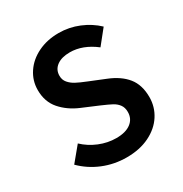

<svg xmlns="http://www.w3.org/2000/svg" viewBox="-172 -862 960 1007"><g transform="rotate(-30 308.0 -359.0)"><path d="M49 -92 121 -179Q159 -143 209 -122.5Q259 -102 311 -102Q368 -102 399.5 -126Q431 -150 431 -191Q431 -218 418 -235.5Q405 -253 384.5 -264Q364 -275 322 -293L225 -334Q161 -361 120 -408Q79 -455 79 -526Q79 -583 110.5 -630Q142 -677 197.5 -704Q253 -731 323 -731Q386 -731 444 -707Q502 -683 545 -642L476 -556Q401 -614 323 -614Q273 -614 244 -592.5Q215 -571 215 -534Q215 -509 230 -491.5Q245 -474 266.5 -462.5Q288 -451 328 -435L424 -396Q494 -368 531 -322Q568 -276 568 -202Q568 -143 536.5 -94Q505 -45 446 -16Q387 13 308 13Q233 13 166 -14.5Q99 -42 49 -92Z"/></g></svg>

Font: Nebula Sans Semibold
Style: Regular
Weight: 600
Designer: Paul D. Hunt for Adobe (as Source Sans)
Foundry: Nebula Entertainment & Broadcasting LLC
Version: Version 1.010